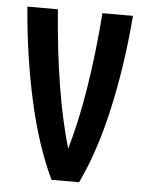

<svg xmlns="http://www.w3.org/2000/svg" viewBox="-48 -665 534 704"><g transform="rotate(5 219.0 -312.5)"><path d="M413.1 -625Q398.4 -442.4 362.3 -280.3Q326.2 -118.2 269.5 0H168Q111.3 -118.2 75.2 -280.3Q39.1 -442.4 24.4 -625H136.7Q160.2 -319.3 218.8 -119.1Q277.3 -319.3 300.8 -625Z"/></g></svg>

Font: Sudo
Style: Bold
Weight: 700
Monospace: yes
Designer: Jens Kutilek
Foundry: Jens Kutilek
Version: Version 0.040